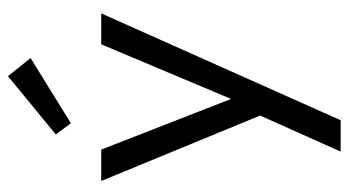

<svg xmlns="http://www.w3.org/2000/svg" viewBox="-222 -470 900 496"><g transform="rotate(-90 228.0 -222.0)"><path d="M220.4 -75.1 361.5 -410.5H441.4L165.4 208H84.4L177.5 0L8.4 -410.5H89.5ZM157.6 -488.9 128.6 -527.8 279.2 -651.5 326.1 -593Z"/></g></svg>

Font: League Spartan Extralight
Style: Regular
Weight: 200
Foundry: The League of Moveable Type
Version: Version 2.300; ttfautohint (v1.8.3)